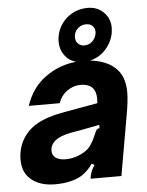

<svg xmlns="http://www.w3.org/2000/svg" viewBox="-57 -877 718 936"><g transform="rotate(-5 301.5 -409.5)"><path d="M564 -404Q564 -361 549 -280L500 0H349L351 -12Q356 -39 374 -65L361 -73Q339 -40 306 -18Q256 12 175 12Q104 12 60.5 -22.5Q17 -57 17 -121Q17 -175 41.5 -218.5Q66 -262 111 -289Q160 -319 251 -335L414 -364Q415 -371 415 -386Q415 -419 401 -436Q383 -460 339 -460Q305 -460 274.5 -438.5Q244 -417 231 -380H80Q109 -468 177 -517Q245 -566 328 -574Q293 -584 272.5 -612.5Q252 -641 252 -679Q252 -720 272.5 -755Q293 -790 328.5 -810.5Q364 -831 407 -831Q454 -831 485 -800.5Q516 -770 516 -724Q516 -717 514 -701Q506 -655 474.5 -620Q443 -585 397 -574Q436 -570 469 -556.5Q502 -543 524 -520Q564 -479 564 -404ZM375 -650Q398 -650 414 -664.5Q430 -679 435 -703Q438 -724 426.5 -738Q415 -752 393 -752Q367 -752 350 -734.5Q333 -717 333 -693Q333 -674 345.5 -662Q358 -650 375 -650ZM414 -258 316 -239 274 -232Q245 -226 227 -219Q209 -212 196 -202Q171 -181 171 -152Q171 -129 189 -117Q207 -105 237 -105Q272 -105 306 -120Q341 -135 357.5 -156.5Q374 -178 391 -219Q395 -230 400 -235.5Q405 -241 414 -242Z"/></g></svg>

Font: Open Sauce Sans ExBold Italic
Style: Regular
Weight: 800
Italic angle: -10°
Designer: Alfredo Marco Pradil
Foundry: Creative Sauce Fz LLC
Version: Version 1.477